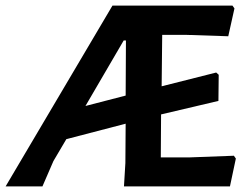

<svg xmlns="http://www.w3.org/2000/svg" viewBox="-36 -663 893 683"><path d="M733 -405 742 -397 741 -304 537 -256 536 -103H636L796 -109L803 -99L782 0H405L410 -83L411 -223L200 -168L154 -90L115 0H-16L364 -643H791L798 -633L776 -534L625 -539H541L539 -356ZM404 -519 268 -286 411 -323 412 -519Z"/></svg>

Font: Alegreya Sans
Style: Bold Italic
Weight: 700
Italic angle: -7°
Designer: Juan Pablo del Peral
Foundry: Huerta Tipografica
Version: Version 2.007